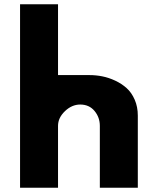

<svg xmlns="http://www.w3.org/2000/svg" viewBox="-20 -880 740 900"><path d="M74 0V-860H252V-528H400Q430 -528 460 -522Q490 -516 520 -502Q550 -488 573.5 -467Q597 -446 611.5 -412.5Q626 -379 626 -338V0H448V-290Q448 -330 423 -360Q398 -390 356 -390Q317 -390 284.5 -359Q252 -328 252 -290V0Z"/></svg>

Font: Hussar
Style: BoldWeb
Weight: 700
Foundry: Cannot Into Space Fonts
Version: Version 2.00